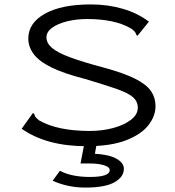

<svg xmlns="http://www.w3.org/2000/svg" viewBox="-20 -651 790 868"><path d="M371 10Q190 10 78 -69L123 -132L129 -140L135 -136Q136 -128 140.5 -122Q145 -116 158 -106Q241 -59 386 -59Q441 -59 490.5 -72Q540 -85 571.5 -109Q603 -133 603 -164Q603 -193 580 -212.5Q557 -232 504.5 -250Q452 -268 365 -294Q267 -319 211 -347Q155 -375 131.5 -407.5Q108 -440 108 -477Q108 -547 183 -589Q258 -631 391 -631Q468 -631 536 -611Q604 -591 653 -553L608 -497L601 -489L596 -494Q594 -502 589.5 -507.5Q585 -513 573 -522Q533 -545 483 -555Q433 -565 375 -565Q325 -565 283 -554.5Q241 -544 215.5 -525.5Q190 -507 190 -482Q190 -456 215 -434.5Q240 -413 296.5 -392Q353 -371 447 -346Q539 -321 590 -295.5Q641 -270 662 -240Q683 -210 683 -170Q683 -126 650.5 -84.5Q618 -43 549 -16.5Q480 10 371 10ZM366 197Q286 197 218 166L251 121Q279 136 313.5 142.5Q348 149 386 149Q476 149 476 118Q476 104 450 96Q424 88 384 88H344L361 0H417L409 44Q475 48 507.5 67Q540 86 540 112Q540 149 497.5 173Q455 197 366 197Z"/></svg>

Font: Inconsolata ExtraExpanded
Style: Regular
Weight: 400
Width: 8
Monospace: yes
Designer: Raph Levien, Cyreal, Brenton Simpson
Foundry: Raph Levien, Cyreal, Google
Version: Version 3.000; ttfautohint (v1.8.2.53-6de2)